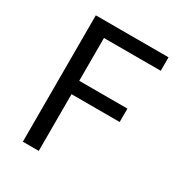

<svg xmlns="http://www.w3.org/2000/svg" viewBox="-174 -849 899 965"><g transform="rotate(30 276.0 -366.5)"><path d="M100.6 0V-733.4H522.6V-655.2H193V-406.8H472.6V-329.1H193V0Z"/></g></svg>

Font: Noto Sans TC
Style: Regular
Weight: 100
Designer: Ryoko NISHIZUKA 西塚涼子 (kana, bopomofo & ideographs); Paul D. Hunt (Latin, Greek & Cyrillic); Sandoll Communications 산돌커뮤니
Foundry: Adobe
Version: Version 2.004;hotconv 1.0.118;makeotfexe 2.5.65603